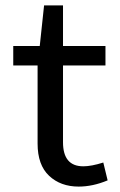

<svg xmlns="http://www.w3.org/2000/svg" viewBox="-20 -684 443 710"><path d="M29 -442V-514H127L143 -664H213V-514H370V-442H213V-158Q213 -69 288 -69Q318 -69 362 -83L378 -17Q323 6 271 6Q204 6 161.5 -34Q119 -74 119 -153V-442Z"/></svg>

Font: Telex
Style: Regular
Weight: 400
Designer: Andres Torresi
Foundry: Andres Torresi
Version: Version 1.100